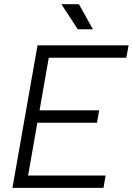

<svg xmlns="http://www.w3.org/2000/svg" viewBox="-20 -914 645 934"><path d="M40.5 0H483.4L493.7 -60.1H116.7L161.6 -316.9H451.7L462.4 -377.4H172.4L217.3 -633.3H594.7L605.5 -693.4H162.6L151.9 -633.3ZM358.4 -771.5H432.1L363.8 -893.6H278.8Z"/></svg>

Font: Cascadia Mono NF Light
Style: Italic
Weight: 300
Italic angle: -10°
Monospace: yes
Designer: Aaron Bell
Foundry: Saja Typeworks
Version: Version 2404.023